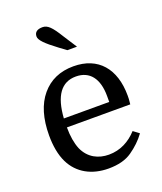

<svg xmlns="http://www.w3.org/2000/svg" viewBox="-147 -889 838 994"><g transform="rotate(-20 272.0 -392.5)"><path d="M291 -715C254 -775 234 -795 206 -795C178 -795 161 -784 161 -760C161 -740 186 -714 249 -667L287 -639H340ZM497 -264C500 -291 500 -298 500 -311C500 -460 423 -550 287 -550C213 -550 155 -524 112 -473C69 -422 47 -349 47 -256C47 -199 56 -147 76 -106C113 -30 187 10 279 10C332 10 375 -1 408 -24C441 -47 470 -74 493 -106L461 -130C420 -85 368 -57 305 -57C248 -57 195 -82 168 -143C155 -175 148 -215 148 -264ZM281 -496C357 -496 399 -442 399 -346V-313H149C157 -435 201 -496 281 -496Z"/></g></svg>

Font: Domine
Style: Regular
Weight: 400
Designer: Pablo Impallari, Rodrigo Fuenzalida, Brenda Gallo
Foundry: Pablo Impallari, Rodrigo Fuenzalida, Brenda Gallo
Version: Version 2.000